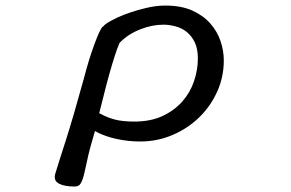

<svg xmlns="http://www.w3.org/2000/svg" viewBox="-20 -496 1040 687"><path d="M176.8 128.9Q175.8 134.8 175.8 137.2Q175.8 153.3 191.9 161.6Q211.9 171.4 246.1 171.4Q259.3 171.4 265.6 164.6Q272.5 156.7 278.8 135.3Q284.7 112.3 290.5 84.2Q296.4 56.2 302.7 32.7Q309.1 9.3 319.8 -27.3L327.6 -22.9Q356 -7.8 397.2 1.2Q438.5 10.3 481.4 10.3Q543.5 10.3 597.7 -13.2Q653.8 -37.1 695.8 -79.1Q734.9 -118.2 757.8 -169.7Q780.8 -221.2 780.8 -280.3Q780.8 -314.5 769 -349.1Q757.3 -383.8 732.4 -412.1Q707.5 -440.4 668 -458.3Q628.4 -476.1 571.3 -476.1Q537.1 -476.1 500 -466.8Q444.8 -453.6 400.9 -433.6Q373.5 -420.9 357.9 -409.7Q353 -406.2 350.6 -402.3Q348.1 -401.4 346.7 -399.9Q336.9 -390.1 315.9 -332.5Q297.4 -281.7 280.3 -215.8Q242.2 -77.1 215.3 6.8Q188.5 89.8 176.8 128.9ZM565.4 -407.7Q585.9 -407.7 608.9 -401.4Q655.8 -388.7 677.2 -343.8Q688 -320.8 688 -287.1Q688 -246.1 674.3 -205.6Q660.6 -165 632.3 -132.8L623.5 -123.5Q597.7 -97.7 561 -80.6Q518.1 -61 460.9 -61Q418.9 -61 391.6 -68.1Q364.3 -75.2 340.3 -88.4L335 -90.8Q345.2 -129.9 354 -166Q370.1 -231.4 390.6 -295.9Q399.4 -323.7 407.7 -342.3Q437.5 -374 483.4 -391.6Q524.4 -407.7 565.4 -407.7Z"/></svg>

Font: Bakudai
Style: ExtraLight
Weight: 200
Version: Version 1.48